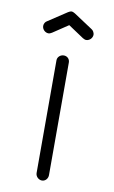

<svg xmlns="http://www.w3.org/2000/svg" viewBox="-89 -837 525 886"><g transform="rotate(10 173.0 -394.0)"><path d="M173 -584C157 -584 143 -572 143 -556V-28C143 -12 157 2 173 2C189 2 201 -12 201 -28V-556C201 -572 189 -584 173 -584ZM173 -790C167 -790 161 -786 157 -784L69 -726C61 -722 55 -712 55 -702C55 -686 69 -672 85 -672C91 -672 97 -676 101 -678L173 -726L245 -678C249 -676 255 -672 261 -672C277 -672 291 -686 291 -702C291 -710 285 -722 277 -726L189 -784C185 -786 179 -790 173 -790Z"/></g></svg>

Font: bauhaus_2017
Style: _regular
Weight: 400
Version: Version 1.0